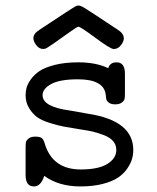

<svg xmlns="http://www.w3.org/2000/svg" viewBox="-20 -664 565 690"><path d="M100 -527Q100 -543 122 -557Q248 -641 255 -643Q258 -644 262 -644H263Q270 -644 287 -633.5Q304 -623 402 -558Q425 -544 425 -526Q425 -515 414.5 -501.5Q404 -488 390 -488H388Q377 -488 323 -528Q269 -568 262 -568Q257 -568 231 -549Q152 -492 143 -489Q139 -488 135 -488Q121 -488 110.5 -501.5Q100 -515 100 -527ZM72 -35V-132Q72 -145 73 -152Q74 -159 82.5 -166Q91 -173 107 -173Q125 -173 131.5 -166.5Q138 -160 142 -144Q171 -55 270 -55Q334 -55 366 -75Q398 -95 398 -125Q398 -144 386 -157.5Q374 -171 350.5 -179.5Q327 -188 311.5 -191.5Q296 -195 269 -199Q233 -205 212.5 -208.5Q192 -212 161 -221.5Q130 -231 113.5 -243Q97 -255 84.5 -275.5Q72 -296 72 -322Q72 -335 75.5 -348.5Q79 -362 91 -379Q103 -396 122.5 -409Q142 -422 178 -431Q214 -440 262 -440Q325 -440 369 -419Q375 -440 399 -440Q429 -440 429 -399V-330Q429 -317 428 -310Q427 -303 418.5 -296Q410 -289 394 -289Q380 -289 372 -294.5Q364 -300 362.5 -306Q361 -312 360 -323Q354 -379 260 -379Q195 -379 164 -362Q133 -345 133 -322Q133 -280 230 -267Q237 -266 298 -255Q459 -230 459 -125Q459 -109 454.5 -93Q450 -77 437.5 -58.5Q425 -40 404.5 -26Q384 -12 349 -3Q314 6 269 6Q191 6 139 -32Q127 6 102 6Q72 6 72 -35Z"/></svg>

Font: CMU Typewriter Text
Style: Regular
Weight: 500
Monospace: yes
Version: Version 0.7.0